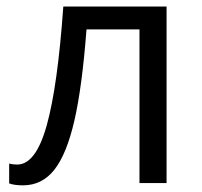

<svg xmlns="http://www.w3.org/2000/svg" viewBox="-20 -555 611 582"><path d="M484.9 0H402.8V-465.8H242.2Q229 -292 205.6 -189.9Q182.1 -87.9 144.8 -40.5Q107.4 6.8 49.8 6.8Q23.4 6.8 7.8 1V-59.1Q18.6 -56.2 32.2 -56.2Q88.4 -56.2 121.6 -174.8Q154.8 -293.5 171.9 -535.2H484.9Z"/></svg>

Font: OpenSans-Regular
Style: Regular
Weight: 400
Foundry: Ascender Corporation
Version: Version 1.10